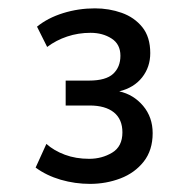

<svg xmlns="http://www.w3.org/2000/svg" viewBox="-20 -749 469 471"><path d="M200.7 -297.9Q164.1 -297.9 128.9 -308.1Q93.8 -318.4 67.4 -337.9L93.8 -396Q112.3 -379.4 139.2 -369.4Q166 -359.4 198.7 -359.4Q230 -359.4 255.1 -374.5Q280.3 -389.6 280.3 -424.3Q280.3 -456.5 259.3 -473.4Q238.3 -490.2 199.7 -490.2H141.1V-551.3H198.2Q239.7 -551.3 257.6 -567.9Q275.4 -584.5 275.4 -612.3Q275.4 -640.6 253.7 -654.5Q231.9 -668.5 202.1 -668.5Q171.9 -668.5 144.8 -659.4Q117.7 -650.4 95.7 -633.8L70.8 -683.6Q97.2 -705.1 134.8 -716.8Q172.4 -728.5 212.9 -728.5Q247.6 -728.5 278.6 -717.5Q309.6 -706.5 329.1 -682.4Q348.6 -658.2 348.6 -618.7Q348.6 -584.5 328.6 -559.1Q308.6 -533.7 272.5 -524.9Q307.6 -517.1 331.1 -489.3Q354.5 -461.4 354.5 -422.4Q354.5 -380.4 332.5 -352.5Q310.5 -324.7 275.4 -311.3Q240.2 -297.9 200.7 -297.9Z"/></svg>

Font: Comme Medium
Style: Regular
Weight: 500
Version: Version 1.000;gftools[0.9.27]